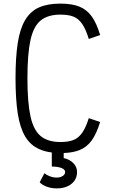

<svg xmlns="http://www.w3.org/2000/svg" viewBox="-20 -834 640 1064"><path d="M294 210Q266 210 240 201Q214 192 200 176L226 126Q238 136 256.5 143Q275 150 294 150Q315 150 328 141Q341 132 341 119Q341 105 320.5 97Q300 89 267 89V11Q227 6 197 -8Q149 -29 120 -77Q91 -125 78.5 -204.5Q66 -284 66 -401Q66 -517 78.5 -596.5Q91 -676 120 -724Q149 -772 196.5 -793Q244 -814 315 -814Q378 -814 419.5 -797.5Q461 -781 488 -743.5Q515 -706 535 -640L472 -618Q456 -671 436 -700.5Q416 -730 388 -741.5Q360 -753 315 -753Q246 -753 206 -721Q166 -689 149 -612.5Q132 -536 132 -401Q132 -266 149 -189Q166 -112 206 -79.5Q246 -47 315 -47Q360 -47 388 -58.5Q416 -70 436 -99Q456 -128 472 -179L535 -158Q515 -93 488 -55.5Q461 -18 420 -2Q385 12 333 14V42Q366 49 386.5 70Q407 91 407 119Q407 160 376 185Q345 210 294 210Z"/></svg>

Font: Victor Mono Thin Light
Style: Regular
Weight: 300
Monospace: yes
Version: Version 1.561;gftools[0.9.30]